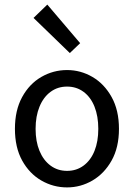

<svg xmlns="http://www.w3.org/2000/svg" viewBox="-20 -804 583 836"><path d="M272 12Q212 12 160 -18Q108 -48 76.5 -105Q45 -162 45 -243Q45 -324 76.5 -381.5Q108 -439 160 -469Q212 -499 272 -499Q331 -499 382.5 -469Q434 -439 466 -381.5Q498 -324 498 -243Q498 -162 466 -105Q434 -48 382.5 -18Q331 12 272 12ZM272 -60Q313 -60 344 -83Q375 -106 391.5 -147Q408 -188 408 -243Q408 -298 391.5 -339.5Q375 -381 344 -404Q313 -427 272 -427Q231 -427 200 -404Q169 -381 152 -339.5Q135 -298 135 -243Q135 -188 152 -147Q169 -106 200 -83Q231 -60 272 -60ZM284 -573 126 -726 186 -784 329 -616Z"/></svg>

Font: Assistant ExtraLight Medium
Style: Regular
Weight: 500
Version: Version 3.000